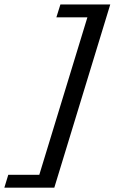

<svg xmlns="http://www.w3.org/2000/svg" viewBox="-103 -750 526 882"><path d="M403.5 -729.5 146.5 112H-83L-65 53H77.5L298.5 -670.5H156L174.5 -729.5Z"/></svg>

Font: Newsreader 7pt
Style: Italic
Weight: 400
Italic angle: -17°
Designer: Hugues Gentile
Foundry: Production Type
Version: Version 1.003